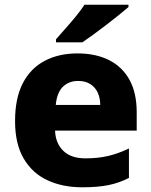

<svg xmlns="http://www.w3.org/2000/svg" viewBox="-20 -786 643 816"><path d="M309 -559Q387 -559 443.5 -530.5Q500 -502 530.5 -446.5Q561 -391 561 -309V-231H214Q216 -177 249 -145Q282 -113 343 -113Q396 -113 439 -123Q482 -133 528 -155V-30Q488 -9 442 0.5Q396 10 329 10Q246 10 181.5 -20Q117 -50 80.5 -112.5Q44 -175 44 -271Q44 -369 77 -432.5Q110 -496 170 -527.5Q230 -559 309 -559ZM312 -442Q273 -442 247.5 -417.5Q222 -393 217 -340H406Q406 -369 395.5 -392Q385 -415 364 -428.5Q343 -442 312 -442ZM526 -756Q510 -742 485 -722Q460 -702 431.5 -680Q403 -658 376 -638.5Q349 -619 330 -606H218V-619Q234 -638 257 -663.5Q280 -689 302.5 -716.5Q325 -744 339 -766H526Z"/></svg>

Font: Noto Sans Armenian ExtraBold
Style: Regular
Weight: 800
Version: Version 2.007